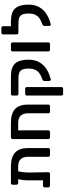

<svg xmlns="http://www.w3.org/2000/svg" viewBox="911 -1662 941 2804"><g transform="rotate(-90 1382.0 -259.5)"><path d="M111 -465Q101 -465 94 -472Q87 -479 87 -490V-547Q87 -557 94 -564Q101 -571 111 -571H357Q622 -571 622 -327V-24Q622 -14 615 -7Q608 0 598 0H519Q508 0 501.5 -6.5Q495 -13 495 -24V-322Q495 -390 460.5 -427.5Q426 -465 351 -465H283Q273 -421 269 -382Q265 -343 265 -292L270 -24Q270 -14 263.5 -7Q257 0 246 0L72 -1Q62 -1 55 -8Q48 -15 48 -25V-79Q48 -89 55 -96Q62 -103 72 -103L151 -102V-289Q150 -337 153.5 -377.5Q157 -418 168 -465Z M778 0Q768 0 761 -7Q754 -14 754 -24V-547Q754 -557 761 -564Q768 -571 778 -571H992Q1125 -571 1191 -511.5Q1257 -452 1257 -323V-24Q1257 -14 1250 -7Q1243 0 1233 0H1154Q1144 0 1137 -6.5Q1130 -13 1130 -24V-322Q1130 -390 1096 -427.5Q1062 -465 987 -465H881V-24Q881 -14 874 -7Q867 0 857 0Z M1628 11Q1618 14 1610 7Q1602 0 1602 -11V-82Q1602 -102 1626 -112L1661 -126Q1695 -139 1722.5 -161Q1750 -183 1766.5 -219.5Q1783 -256 1783 -314Q1783 -396 1753.5 -428.5Q1724 -461 1645 -461H1413Q1403 -461 1396 -468Q1389 -475 1389 -485V-548Q1389 -558 1396 -564.5Q1403 -571 1413 -571H1668Q1803 -571 1858 -508.5Q1913 -446 1913 -315Q1913 -223 1878 -160.5Q1843 -98 1787.5 -59.5Q1732 -21 1669 -2ZM1413 191Q1403 191 1396 184Q1389 177 1389 167V-339Q1389 -349 1396 -356Q1403 -363 1413 -363H1489Q1500 -363 1506.5 -356Q1513 -349 1513 -339V167Q1513 177 1506.5 184Q1500 191 1489 191Z M2058 0Q2048 0 2041 -7Q2034 -14 2034 -24V-547Q2034 -557 2041 -564Q2048 -571 2058 -571H2141Q2151 -571 2158 -564Q2165 -557 2165 -547V-24Q2165 -14 2158 -7Q2151 0 2141 0Z M2431 11Q2422 14 2414 7Q2406 0 2406 -11V-82Q2406 -102 2429 -112L2464 -126Q2498 -139 2526 -161Q2554 -183 2570.5 -219.5Q2587 -256 2587 -314Q2587 -396 2557 -428.5Q2527 -461 2448 -461H2421Q2420 -461 2420 -462H2306Q2296 -462 2289 -468.5Q2282 -475 2282 -485V-686Q2282 -696 2289 -703Q2296 -710 2306 -710H2378Q2389 -710 2395.5 -703Q2402 -696 2402 -686V-571H2472Q2607 -571 2662 -508.5Q2717 -446 2717 -315Q2717 -223 2682 -160.5Q2647 -98 2591 -59.5Q2535 -21 2472 -2Z"/></g></svg>

Font: Rubik Medium
Style: Regular
Weight: 500
Designer: Hubert and Fischer
Foundry: Hubert and Fischer
Version: Version 2.300; ttfautohint (v1.8.4.7-5d5b);gftools[0.9.30]